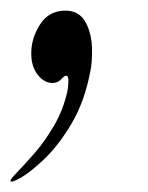

<svg xmlns="http://www.w3.org/2000/svg" viewBox="-51 -149 281 364"><path d="M-31.2 193.8Q-31.2 190.4 -17.8 176.8Q-4.4 163.1 14.9 140.9Q34.2 118.7 51.8 88.6Q69.3 58.6 77.1 22.5Q77.6 19 78.1 14.6Q78.6 10.3 78.6 7.3Q79.6 -5.4 74.2 -5.4Q70.8 -5.4 64.7 1.5Q58.6 8.3 48.3 8.3Q32.7 8.3 20.5 -7.3Q8.3 -22.9 8.3 -46.9Q7.8 -75.7 24.7 -102.3Q41.5 -128.9 73.2 -128.9Q99.1 -128.9 111.3 -106.7Q123.5 -84.5 123.5 -52.2Q123.5 -42.5 122.8 -32Q122.1 -21.5 119.6 -10.7Q108.9 44.4 84.7 85.2Q60.5 126 33.9 151.6Q7.3 177.2 -11.7 188Q-30.8 198.7 -31.2 193.8Z"/></svg>

Font: Dai Banna SIL Medium
Style: Italic
Weight: 500
Italic angle: -11°
Designer: Victor Gaultney
Foundry: SIL International
Version: Version 4.000